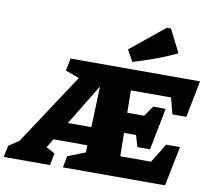

<svg xmlns="http://www.w3.org/2000/svg" viewBox="-182 -1057 1290 1168"><g transform="rotate(10 463.0 -473.0)"><path d="M-85 0 -71 -71 -8 -113 281 -552 196 -583 211 -660H1011L966 -433H880L854 -533H606L608 -395H712L757 -459H834L783 -200H705L684 -271H610L612 -127H802L875 -245H960L911 0H280L294 -71L402 -114L403 -158H194L161 -103Q188 -90 215 -74L200 0ZM263 -271H408L417 -524ZM585 -705 545 -775 755 -946H781L852 -805Q786 -774 719.5 -749.5Q653 -725 585 -705Z"/></g></svg>

Font: Piazzolla Black
Style: Italic
Weight: 900
Italic angle: -11.3°
Designer: Juan Pablo del Peral
Foundry: Huerta Tipografica
Version: Version 1.330